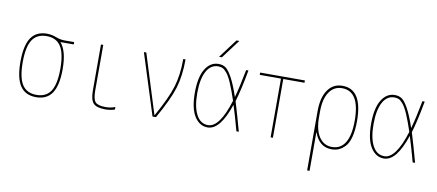

<svg xmlns="http://www.w3.org/2000/svg" viewBox="-81 -1070 3662 1609"><g transform="rotate(10 1750.0 -265.0)"><path d="M369.1 -477.5Q424.8 -412.1 424.8 -259.8Q424.8 -122.1 380.9 -56.2Q336.9 9.8 245.1 9.8Q153.3 9.8 109.4 -56.2Q65.4 -122.1 65.4 -260.3Q65.4 -398.4 109.4 -464.4Q153.3 -530.3 245.1 -530.3Q284.2 -530.3 323.2 -515.1Q362.3 -500 400.4 -500H480.5V-480.5H369.1ZM123.5 -69.8Q162.1 -9.8 245.1 -9.8Q328.1 -9.8 366.7 -69.8Q405.3 -129.9 405.3 -259.8Q405.3 -389.6 366.7 -449.7Q328.1 -509.8 245.1 -509.8Q162.1 -509.8 123.5 -449.7Q85 -389.6 85 -259.8Q85 -129.9 123.5 -69.8Z M724.6 -519.5V-129.9Q724.6 -57.6 746.6 -33.7Q768.6 -9.8 835 -9.8Q875 -9.8 915 -24.4V-2.9Q876 9.8 835 9.8Q759.8 9.8 732.4 -20Q705.1 -49.8 705.1 -129.9V-519.5Z M1249 -14.6H1251Q1342.8 -177.7 1374 -280.3Q1405.3 -382.8 1405.3 -519.5H1424.8Q1424.8 -379.9 1392.6 -273.9Q1360.4 -168 1264.6 0H1235.4L1070.3 -519.5H1090.8Z M1721.7 -589.8H1697.3L1817.4 -750H1841.8ZM1969.7 0H1949.2Q1911.1 -140.6 1886.7 -214.8Q1811.5 9.8 1705.1 9.8Q1635.7 9.8 1592.8 -58.1Q1549.8 -126 1549.8 -259.8Q1549.8 -391.6 1592.3 -460.9Q1634.8 -530.3 1705.1 -530.3Q1740.2 -530.3 1765.1 -513.2Q1790 -496.1 1820.8 -440.4Q1851.6 -384.8 1886.7 -281.2Q1912.1 -370.1 1940.4 -519.5H1960Q1929.7 -351.6 1898.4 -248Q1930.7 -142.6 1969.7 0ZM1877 -247.1Q1847.7 -335 1824.2 -389.6Q1800.8 -444.3 1779.8 -469.7Q1758.8 -495.1 1742.7 -502.4Q1726.6 -509.8 1705.1 -509.8Q1640.6 -509.8 1605.5 -443.8Q1570.3 -377.9 1570.3 -259.8Q1570.3 -141.6 1605.5 -75.7Q1640.6 -9.8 1705.1 -9.8Q1803.7 -9.8 1877 -247.1Z M2259.8 -500V0H2240.2V-500H2059.6V-519.5H2440.4V-500Z M2589.8 -285.2Q2589.8 -400.4 2634.8 -465.3Q2679.7 -530.3 2759.8 -530.3Q2929.7 -530.3 2929.7 -259.8Q2929.7 -179.7 2915 -124Q2900.4 -68.4 2873.5 -40.5Q2846.7 -12.7 2819.8 -1.5Q2793 9.8 2759.8 9.8Q2654.3 9.8 2612.3 -107.4H2610.4V219.7H2589.8ZM2910.2 -259.8Q2910.2 -509.8 2759.8 -509.8Q2689.5 -509.8 2649.9 -450.2Q2610.4 -390.6 2610.4 -285.2V-235.4Q2610.4 -128.9 2650.4 -69.3Q2690.4 -9.8 2759.8 -9.8Q2834 -9.8 2872.1 -73.2Q2910.2 -136.7 2910.2 -259.8Z M3469.7 0H3449.2Q3411.1 -140.6 3386.7 -214.8Q3311.5 9.8 3205.1 9.8Q3135.7 9.8 3092.8 -58.1Q3049.8 -126 3049.8 -259.8Q3049.8 -391.6 3092.3 -460.9Q3134.8 -530.3 3205.1 -530.3Q3240.2 -530.3 3265.1 -513.2Q3290 -496.1 3320.8 -440.4Q3351.6 -384.8 3386.7 -281.2Q3412.1 -370.1 3440.4 -519.5H3460Q3429.7 -351.6 3398.4 -248Q3430.7 -142.6 3469.7 0ZM3377 -247.1Q3347.7 -335 3324.2 -389.6Q3300.8 -444.3 3279.8 -469.7Q3258.8 -495.1 3242.7 -502.4Q3226.6 -509.8 3205.1 -509.8Q3140.6 -509.8 3105.5 -443.8Q3070.3 -377.9 3070.3 -259.8Q3070.3 -141.6 3105.5 -75.7Q3140.6 -9.8 3205.1 -9.8Q3303.7 -9.8 3377 -247.1Z"/></g></svg>

Font: Mgen+ 1m thin
Style: Regular
Weight: 100
Designer: [Source Han Sans]
Ryoko NISHIZUKA  (kana & ideographs); Paul D. Hunt (Latin, Greek & Cyrillic); Wenlong ZHANG  (bopomofo
Version: Version 1.059.20150602